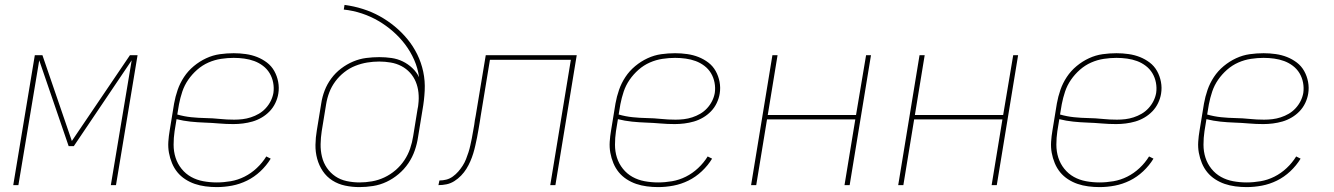

<svg xmlns="http://www.w3.org/2000/svg" viewBox="-20 -755 5440 783"><path d="M34 0 122 -530H153L273 -180L510 -530H541L453 0H432L517 -509L281 -159H260L140 -509L55 0Z M864 8Q841 8 818 5Q795 2 774.5 -5Q754 -12 735.5 -24Q717 -36 703.5 -52.5Q690 -69 681.5 -89.5Q673 -110 669 -132Q665 -154 666.5 -177Q668 -200 672 -223L690 -333Q695 -361 704.5 -388.5Q714 -416 730.5 -441Q747 -466 770.5 -485.5Q794 -505 821 -517.5Q848 -530 876.5 -534Q905 -538 933 -538Q958 -538 982.5 -534.5Q1007 -531 1028.5 -522.5Q1050 -514 1068.5 -500Q1087 -486 1098.5 -465.5Q1110 -445 1114.5 -421Q1119 -397 1115 -373Q1112 -354 1103 -335Q1094 -316 1079.5 -301Q1065 -286 1047 -275.5Q1029 -265 1010 -259.5Q991 -254 971 -251.5Q951 -249 932 -249Q902 -249 873 -251.5Q844 -254 815 -255Q786 -256 757 -259Q728 -262 700 -269L692 -220Q688 -193 688 -165Q688 -137 696 -112Q704 -87 720.5 -66.5Q737 -46 759.5 -33.5Q782 -21 809 -16Q836 -11 864 -11Q892 -11 921 -16Q950 -21 977 -34.5Q1004 -48 1027 -69.5Q1050 -91 1066 -117L1084 -108Q1067 -80 1042 -56.5Q1017 -33 987.5 -18.5Q958 -4 926.5 2Q895 8 864 8ZM935 -267Q952 -267 969 -269Q986 -271 1003 -276.5Q1020 -282 1035.5 -291Q1051 -300 1063.5 -313.5Q1076 -327 1084 -343Q1092 -359 1095 -376Q1098 -397 1094 -418Q1090 -439 1079.5 -456.5Q1069 -474 1052.5 -486.5Q1036 -499 1017 -506Q998 -513 976.5 -516Q955 -519 933 -519Q908 -519 881.5 -515Q855 -511 830 -500Q805 -489 784 -470.5Q763 -452 747.5 -429.5Q732 -407 723.5 -381.5Q715 -356 710 -330L703 -288Q731 -280 760 -277Q789 -274 818 -273.5Q847 -273 876 -270Q905 -267 935 -267Z M1446 8Q1416 8 1387.5 2Q1359 -4 1335.5 -19Q1312 -34 1296.5 -57Q1281 -80 1273.5 -107.5Q1266 -135 1266.5 -164.5Q1267 -194 1272 -223L1290 -333Q1294 -360 1304 -386Q1314 -412 1331 -435Q1348 -458 1371 -475.5Q1394 -493 1420 -504Q1446 -515 1473 -518.5Q1500 -522 1527 -522Q1552 -522 1576.5 -518.5Q1601 -515 1622.5 -504.5Q1644 -494 1661.5 -477.5Q1679 -461 1689 -440Q1684 -477 1669 -511Q1654 -545 1632 -574Q1610 -603 1582.5 -627Q1555 -651 1523.5 -669.5Q1492 -688 1456 -700Q1420 -712 1382 -716L1385 -735Q1423 -730 1459.5 -718.5Q1496 -707 1528.5 -689Q1561 -671 1589.5 -647.5Q1618 -624 1641.5 -595.5Q1665 -567 1681.5 -533.5Q1698 -500 1706 -462.5Q1714 -425 1712 -385.5Q1710 -346 1703 -307L1685 -197Q1681 -169 1671.5 -141.5Q1662 -114 1645.5 -89.5Q1629 -65 1606 -45.5Q1583 -26 1556.5 -13.5Q1530 -1 1501.5 3.5Q1473 8 1446 8ZM1446 -11Q1471 -11 1497 -15.5Q1523 -20 1547.5 -31.5Q1572 -43 1593 -61Q1614 -79 1629 -101.5Q1644 -124 1652.5 -149Q1661 -174 1665 -200L1683 -311L1685 -321L1686 -330Q1689 -354 1686.5 -377.5Q1684 -401 1675.5 -421.5Q1667 -442 1652 -458.5Q1637 -475 1617 -485.5Q1597 -496 1573.5 -500Q1550 -504 1527 -504Q1527 -504 1526.5 -504Q1526 -504 1526 -504Q1502 -504 1477.5 -500Q1453 -496 1429 -486.5Q1405 -477 1384 -460.5Q1363 -444 1347.5 -423Q1332 -402 1323 -378.5Q1314 -355 1310 -330L1292 -220Q1288 -194 1287.5 -167.5Q1287 -141 1293 -116Q1299 -91 1313 -70.5Q1327 -50 1347.5 -36Q1368 -22 1394 -16.5Q1420 -11 1446 -11Z M1768 0 1772 -19Q1786 -19 1800 -22.5Q1814 -26 1826.5 -35Q1839 -44 1849 -55.5Q1859 -67 1867 -79.5Q1875 -92 1880.5 -106Q1886 -120 1890.5 -134Q1895 -148 1898 -162Q1901 -176 1904 -190Q1907 -204 1909 -218Q1911 -232 1914 -246Q1915 -255 1916.5 -264.5Q1918 -274 1920 -283L1961 -530H2332L2245 0H2224L2308 -511H1978L1940 -280Q1939 -275 1938.5 -270Q1938 -265 1937 -260Q1934 -244 1931.5 -227.5Q1929 -211 1925.5 -194.5Q1922 -178 1918.5 -162Q1915 -146 1910 -129.5Q1905 -113 1898 -97Q1891 -81 1882 -66.5Q1873 -52 1860.5 -39Q1848 -26 1833 -16.5Q1818 -7 1801.5 -3.5Q1785 0 1768 0Z M2664 8Q2641 8 2618 5Q2595 2 2574.5 -5Q2554 -12 2535.5 -24Q2517 -36 2503.5 -52.5Q2490 -69 2481.5 -89.5Q2473 -110 2469 -132Q2465 -154 2466.5 -177Q2468 -200 2472 -223L2490 -333Q2495 -361 2504.5 -388.5Q2514 -416 2530.5 -441Q2547 -466 2570.5 -485.5Q2594 -505 2621 -517.5Q2648 -530 2676.5 -534Q2705 -538 2733 -538Q2758 -538 2782.5 -534.5Q2807 -531 2828.5 -522.5Q2850 -514 2868.5 -500Q2887 -486 2898.5 -465.5Q2910 -445 2914.5 -421Q2919 -397 2915 -373Q2912 -354 2903 -335Q2894 -316 2879.5 -301Q2865 -286 2847 -275.5Q2829 -265 2810 -259.5Q2791 -254 2771 -251.5Q2751 -249 2732 -249Q2702 -249 2673 -251.5Q2644 -254 2615 -255Q2586 -256 2557 -259Q2528 -262 2500 -269L2492 -220Q2488 -193 2488 -165Q2488 -137 2496 -112Q2504 -87 2520.5 -66.5Q2537 -46 2559.5 -33.5Q2582 -21 2609 -16Q2636 -11 2664 -11Q2692 -11 2721 -16Q2750 -21 2777 -34.5Q2804 -48 2827 -69.5Q2850 -91 2866 -117L2884 -108Q2867 -80 2842 -56.5Q2817 -33 2787.5 -18.5Q2758 -4 2726.5 2Q2695 8 2664 8ZM2735 -267Q2752 -267 2769 -269Q2786 -271 2803 -276.5Q2820 -282 2835.5 -291Q2851 -300 2863.5 -313.5Q2876 -327 2884 -343Q2892 -359 2895 -376Q2898 -397 2894 -418Q2890 -439 2879.5 -456.5Q2869 -474 2852.5 -486.5Q2836 -499 2817 -506Q2798 -513 2776.5 -516Q2755 -519 2733 -519Q2708 -519 2681.5 -515Q2655 -511 2630 -500Q2605 -489 2584 -470.5Q2563 -452 2547.5 -429.5Q2532 -407 2523.5 -381.5Q2515 -356 2510 -330L2503 -288Q2531 -280 2560 -277Q2589 -274 2618 -273.5Q2647 -273 2676 -270Q2705 -267 2735 -267Z M3043 0 3130 -530H3151L3111 -286H3471L3512 -530H3532L3445 0H3424L3468 -268H3108L3064 0Z M3643 0 3730 -530H3751L3711 -286H4071L4112 -530H4132L4045 0H4024L4068 -268H3708L3664 0Z M4464 8Q4441 8 4418 5Q4395 2 4374.5 -5Q4354 -12 4335.5 -24Q4317 -36 4303.5 -52.5Q4290 -69 4281.5 -89.5Q4273 -110 4269 -132Q4265 -154 4266.5 -177Q4268 -200 4272 -223L4290 -333Q4295 -361 4304.5 -388.5Q4314 -416 4330.5 -441Q4347 -466 4370.5 -485.5Q4394 -505 4421 -517.5Q4448 -530 4476.5 -534Q4505 -538 4533 -538Q4558 -538 4582.5 -534.5Q4607 -531 4628.5 -522.5Q4650 -514 4668.5 -500Q4687 -486 4698.5 -465.5Q4710 -445 4714.5 -421Q4719 -397 4715 -373Q4712 -354 4703 -335Q4694 -316 4679.5 -301Q4665 -286 4647 -275.5Q4629 -265 4610 -259.5Q4591 -254 4571 -251.5Q4551 -249 4532 -249Q4502 -249 4473 -251.5Q4444 -254 4415 -255Q4386 -256 4357 -259Q4328 -262 4300 -269L4292 -220Q4288 -193 4288 -165Q4288 -137 4296 -112Q4304 -87 4320.5 -66.5Q4337 -46 4359.5 -33.5Q4382 -21 4409 -16Q4436 -11 4464 -11Q4492 -11 4521 -16Q4550 -21 4577 -34.5Q4604 -48 4627 -69.5Q4650 -91 4666 -117L4684 -108Q4667 -80 4642 -56.5Q4617 -33 4587.5 -18.5Q4558 -4 4526.5 2Q4495 8 4464 8ZM4535 -267Q4552 -267 4569 -269Q4586 -271 4603 -276.5Q4620 -282 4635.5 -291Q4651 -300 4663.5 -313.5Q4676 -327 4684 -343Q4692 -359 4695 -376Q4698 -397 4694 -418Q4690 -439 4679.5 -456.5Q4669 -474 4652.5 -486.5Q4636 -499 4617 -506Q4598 -513 4576.5 -516Q4555 -519 4533 -519Q4508 -519 4481.5 -515Q4455 -511 4430 -500Q4405 -489 4384 -470.5Q4363 -452 4347.5 -429.5Q4332 -407 4323.5 -381.5Q4315 -356 4310 -330L4303 -288Q4331 -280 4360 -277Q4389 -274 4418 -273.5Q4447 -273 4476 -270Q4505 -267 4535 -267Z M5064 8Q5041 8 5018 5Q4995 2 4974.5 -5Q4954 -12 4935.5 -24Q4917 -36 4903.5 -52.5Q4890 -69 4881.5 -89.5Q4873 -110 4869 -132Q4865 -154 4866.5 -177Q4868 -200 4872 -223L4890 -333Q4895 -361 4904.5 -388.5Q4914 -416 4930.5 -441Q4947 -466 4970.5 -485.5Q4994 -505 5021 -517.5Q5048 -530 5076.5 -534Q5105 -538 5133 -538Q5158 -538 5182.5 -534.5Q5207 -531 5228.5 -522.5Q5250 -514 5268.5 -500Q5287 -486 5298.5 -465.5Q5310 -445 5314.5 -421Q5319 -397 5315 -373Q5312 -354 5303 -335Q5294 -316 5279.5 -301Q5265 -286 5247 -275.5Q5229 -265 5210 -259.5Q5191 -254 5171 -251.5Q5151 -249 5132 -249Q5102 -249 5073 -251.5Q5044 -254 5015 -255Q4986 -256 4957 -259Q4928 -262 4900 -269L4892 -220Q4888 -193 4888 -165Q4888 -137 4896 -112Q4904 -87 4920.5 -66.5Q4937 -46 4959.5 -33.5Q4982 -21 5009 -16Q5036 -11 5064 -11Q5092 -11 5121 -16Q5150 -21 5177 -34.5Q5204 -48 5227 -69.5Q5250 -91 5266 -117L5284 -108Q5267 -80 5242 -56.5Q5217 -33 5187.5 -18.5Q5158 -4 5126.5 2Q5095 8 5064 8ZM5135 -267Q5152 -267 5169 -269Q5186 -271 5203 -276.5Q5220 -282 5235.5 -291Q5251 -300 5263.5 -313.5Q5276 -327 5284 -343Q5292 -359 5295 -376Q5298 -397 5294 -418Q5290 -439 5279.5 -456.5Q5269 -474 5252.5 -486.5Q5236 -499 5217 -506Q5198 -513 5176.5 -516Q5155 -519 5133 -519Q5108 -519 5081.5 -515Q5055 -511 5030 -500Q5005 -489 4984 -470.5Q4963 -452 4947.5 -429.5Q4932 -407 4923.5 -381.5Q4915 -356 4910 -330L4903 -288Q4931 -280 4960 -277Q4989 -274 5018 -273.5Q5047 -273 5076 -270Q5105 -267 5135 -267Z"/></svg>

Font: Iosevka Curly Thin Extended
Style: Italic
Weight: 100
Width: 7
Italic angle: -9°
Monospace: yes
Designer: Belleve Invis
Foundry: Belleve Invis
Version: Version 11.1.0; ttfautohint (v1.8.3)